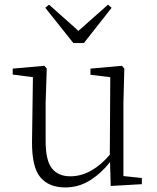

<svg xmlns="http://www.w3.org/2000/svg" viewBox="-20 -800 682 834"><path d="M344.2 -612.8H298.8L176.8 -766.1L192.9 -779.8L320.8 -666L449.2 -779.8L464.8 -766.1ZM516.1 -35.2 596.2 -26.9V0L460.9 7.8L458 -96.2Q418.9 -46.4 370.1 -16.1Q321.3 14.2 263.2 14.2Q192.4 14.2 155.3 -30Q118.2 -74.2 119.1 -185.1L123 -464.8L35.2 -476.1V-502L172.9 -514.2L183.1 -502L178.2 -352.1V-188Q178.2 -102.5 205.8 -68.4Q233.4 -34.2 285.2 -34.2Q332 -34.2 375.5 -58.6Q418.9 -83 457 -127.9L459 -464.8L373 -475.1V-502L509.8 -514.2L520 -502L516.1 -352.1Z"/></svg>

Font: Source Han Serif CN ExtraLight
Style: Regular
Weight: 250
Designer: Ryoko NISHIZUKA  (kana & ideographs); Frank Grießhammer (Latin, Greek & Cyrillic); Wenlong ZHANG  (bopomofo); Sandoll Co
Foundry: Adobe Systems Incorporated
Version: Version 1.001;PS 1.001;hotconv 16.6.54;makeotf.lib2.5.65590